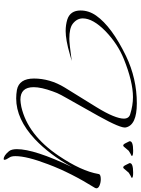

<svg xmlns="http://www.w3.org/2000/svg" viewBox="120 -800 764 1044"><g transform="rotate(90 502.0 -278.0)"><path d="M845 84Q826 84 802 55Q791 41 791 12Q791 -83 888 -287Q821 -165 737 -86Q628 16 515 16Q504 16 492 15Q480 14 469 12Q407 0 407 -81Q407 -123 419 -165Q431 -207 456 -248L563 -421Q595 -473 610 -510Q625 -547 625 -569Q625 -597 601 -604Q553 -619 508 -619Q424 -619 300 -569Q219 -536 151 -471Q80 -402 80 -346Q80 -314 110 -291Q134 -273 191 -273Q202 -273 232 -276Q262 -279 311 -286L276 -276Q235 -264 203.5 -258.5Q172 -253 149 -253Q115 -253 86 -262Q37 -278 37 -334Q37 -379 65 -419Q124 -503 284 -581Q407 -640 542 -640Q660 -640 673 -580Q679 -554 611 -432Q575 -368 552.5 -328Q530 -288 517 -265Q504 -242 497 -229Q490 -216 486 -206.5Q482 -197 477 -183Q454 -120 454 -79Q454 -7 522 -7Q530 -7 540 -8.5Q550 -10 561 -12Q714 -47 827 -215Q910 -338 926 -431Q927 -444 954 -444Q972 -444 988 -437.5Q1004 -431 1004 -420Q1004 -419 1002 -413Q962 -349 929.5 -285Q897 -221 873 -157Q829 -42 829 20Q829 42 836 52Q849 71 849 80Q849 84 845 84ZM890 -566Q884 -566 878 -578Q870 -595 868.5 -597Q867 -599 867 -602Q867 -620 919 -620Q947 -620 947 -613Q947 -612 946 -611Q936 -607 919 -596L896 -569Q893 -566 890 -566ZM771 -566Q765 -566 759 -578Q751 -595 749.5 -597Q748 -599 748 -602Q748 -620 800 -620Q828 -620 828 -613Q828 -612 827 -611Q817 -607 800 -596L777 -569Q774 -566 771 -566Z"/></g></svg>

Font: Ephesis
Style: Regular
Weight: 400
Designer: Robert E. Leuschke
Foundry: Robert E. Leuschke
Version: Version 1.010; ttfautohint (v1.8.3)